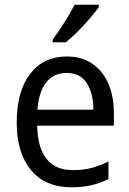

<svg xmlns="http://www.w3.org/2000/svg" viewBox="-20 -786 550 816"><path d="M264 -546Q327 -546 372 -515.5Q417 -485 440.5 -430.5Q464 -376 464 -306V-252H138Q142 -63 290 -63Q333 -63 368 -72Q403 -81 441 -100V-25Q404 -7 367.5 1.5Q331 10 284 10Q173 10 112 -63Q51 -136 51 -264Q51 -398 108 -472Q165 -546 264 -546ZM263 -476Q208 -476 176.5 -436Q145 -396 139 -320H377Q377 -387 349.5 -431.5Q322 -476 263 -476ZM400 -756Q387 -737 362.5 -708.5Q338 -680 310 -652Q282 -624 260 -606H204V-618Q228 -650 254 -691Q280 -732 297 -766H400Z"/></svg>

Font: Noto Sans Thai SemCond
Style: Regular
Weight: 400
Width: 4
Designer: Monotype Design Team
Foundry: Monotype Imaging Inc.
Version: Version 2.002; ttfautohint (v1.8.4.7-5d5b)